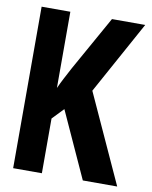

<svg xmlns="http://www.w3.org/2000/svg" viewBox="-81 -775 663 836"><g transform="rotate(10 250.0 -357.0)"><path d="M162 0V-242L210 -292L343 0H495L316 -392L493 -714H346L211 -473Q195 -443 184 -422Q173 -401 162 -377V-714H35V0Z"/></g></svg>

Font: Noto Sans Mono UI Condensed
Style: Bold
Weight: 700
Width: 3
Designer: Monotype Design team
Foundry: Monotype Imaging Inc.
Version: 1.000